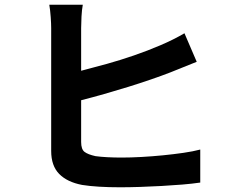

<svg xmlns="http://www.w3.org/2000/svg" viewBox="-20 -773 996 814"><path d="M331 -753Q327 -731 325.5 -702.5Q324 -674 324 -654V-473Q375 -486 432.5 -502Q490 -518 548 -538Q606 -558 661 -581.5Q716 -605 762 -632L814 -511Q785 -500 755.5 -487.5Q726 -475 702 -466Q666 -452 619.5 -436Q573 -420 523 -404.5Q473 -389 422 -374.5Q371 -360 324 -348V-171Q324 -140 338.5 -129Q353 -118 385 -111Q407 -108 435.5 -106.5Q464 -105 496 -105Q534 -105 579.5 -107.5Q625 -110 670.5 -114.5Q716 -119 757.5 -125Q799 -131 829 -139V1Q795 6 752.5 9.5Q710 13 664.5 15.5Q619 18 573.5 19.5Q528 21 489 21Q441 21 400 18.5Q359 16 328 11Q265 -1 231 -35.5Q197 -70 197 -133V-654Q197 -662 196.5 -674.5Q196 -687 195 -700.5Q194 -714 192.5 -728Q191 -742 189 -753Z"/></svg>

Font: Kinto Sans
Style: Bold
Weight: 700
Designer: Authors: Ryoko NISHIZUKA  (kana & ideographs); Paul D. Hunt (Latin, Greek & Cyrillic); Wenlong ZHANG  (bopomofo); Sandol
Foundry: Adobe Systems Incorporated, ookami Inc.
Version: Version 0.001